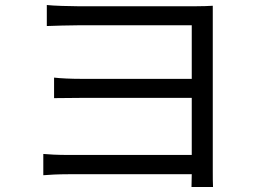

<svg xmlns="http://www.w3.org/2000/svg" viewBox="-20 -722 1040 767"><path d="M153 -107V-22C173 -24 214 -26 254 -26H746L745 25H831C830 8 830 -14 830 -35C830 -141 830 -596 830 -639C830 -664 830 -685 830 -699C814 -698 788 -697 760 -697C659 -697 362 -697 293 -697C261 -697 191 -699 167 -702V-618C190 -619 261 -621 293 -621C362 -621 705 -621 746 -621V-407H305C263 -407 221 -409 196 -412V-330C220 -330 263 -331 306 -331H746V-103H253C210 -103 173 -105 153 -107Z"/></svg>

Font: Source Han Sans JP
Style: Regular
Weight: 400
Designer: Ryoko NISHIZUKA 西塚涼子 (kana, bopomofo & ideographs); Paul D. Hunt (Latin, Greek & Cyrillic); Sandoll Communications 산돌커뮤니
Foundry: Adobe
Version: Version 2.004;hotconv 1.0.118;makeotfexe 2.5.65603